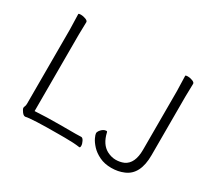

<svg xmlns="http://www.w3.org/2000/svg" viewBox="-139 -925 1262 1163"><g transform="rotate(30 491.5 -344.0)"><path d="M922 -677 920 -588V-177Q920 -41 833 -5Q794 12 746.5 12Q699 12 663 -5.5Q627 -23 604.5 -47.5Q582 -72 572 -93.5Q562 -115 562 -124Q562 -133 570 -144Q589 -168 610 -168Q616 -168 617 -161Q634 -87 684 -60Q715 -44 745 -44Q775 -44 801 -55Q859 -82 859 -180V-589L856 -695Q856 -700 872 -700Q888 -700 905 -693.5Q922 -687 922 -677ZM173 -54Q256 -59 345 -59H458Q482 -59 495 -60H496Q506 -60 514.5 -43Q523 -26 523 -13Q523 0 517 0H516Q477 -6 413 -6H372Q181 -6 141 4H139Q125 4 110 -22Q104 -31 104 -37Q104 -43 107.5 -50Q111 -57 111 -70V-589L108 -695Q108 -700 124 -700Q140 -700 157.5 -693.5Q175 -687 175 -677L173 -588Z"/></g></svg>

Font: LXGW WenKai Light
Style: Regular
Weight: 300
Designer: LXGW / Fontworks Inc.
Foundry: LXGW / Fontworks Inc.
Version: Version 1.501; October 10, 2024